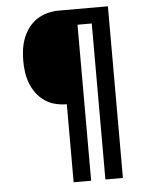

<svg xmlns="http://www.w3.org/2000/svg" viewBox="-53 -777 605 819"><g transform="rotate(-5 250.0 -367.5)"><path d="M229 0V-334Q205 -334 180.5 -340Q156 -346 135.5 -360Q115 -374 100 -394Q85 -414 76 -437Q67 -460 63.5 -485Q60 -510 60 -534Q60 -559 63.5 -584Q67 -609 76 -632Q85 -655 100 -675Q115 -695 135.5 -708.5Q156 -722 180.5 -728.5Q205 -735 229 -735H440V0H365V-668H304V0Z"/></g></svg>

Font: Iosevka Web
Style: Regular
Weight: 400
Monospace: yes
Designer: Belleve Invis
Foundry: Belleve Invis
Version: Version 28.0.3; ttfautohint (v1.8.3)